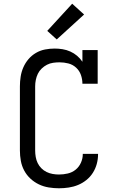

<svg xmlns="http://www.w3.org/2000/svg" viewBox="-20 -1004 640 1032"><path d="M297 8Q270 8 242 3.5Q214 -1 189 -13Q164 -25 143.5 -44Q123 -63 110 -87.5Q97 -112 92 -139.5Q87 -167 87 -195V-540Q87 -566 91 -592Q95 -618 105.5 -642Q116 -666 133 -686Q150 -706 173 -719.5Q196 -733 222 -738Q248 -743 274 -743Q295 -743 316.5 -739.5Q338 -736 358 -727Q378 -718 394.5 -704Q411 -690 423 -672V-735H505V-554H423Q423 -578 415 -601Q407 -624 389 -640.5Q371 -657 347.5 -663Q324 -669 300 -669Q283 -669 265.5 -666.5Q248 -664 232.5 -656Q217 -648 204 -635.5Q191 -623 183.5 -607.5Q176 -592 172.5 -574.5Q169 -557 169 -540V-195Q169 -178 172 -160.5Q175 -143 182.5 -127.5Q190 -112 202.5 -99.5Q215 -87 230.5 -79.5Q246 -72 263 -69Q280 -66 297 -66Q321 -66 344.5 -71.5Q368 -77 386.5 -92Q405 -107 415 -129.5Q425 -152 425 -175Q425 -176 425 -176.5Q425 -177 425 -177H507Q507 -177 507 -176Q507 -175 507 -174Q507 -148 500 -122.5Q493 -97 479 -75Q465 -53 444.5 -36.5Q424 -20 400 -10Q376 0 349.5 4Q323 8 297 8ZM285 -792 234 -838 368 -984 432 -926Z"/></svg>

Font: Iosevka Curly Slab Extended
Style: Regular
Weight: 400
Width: 7
Monospace: yes
Designer: Belleve Invis
Foundry: Belleve Invis
Version: Version 11.1.0; ttfautohint (v1.8.3)